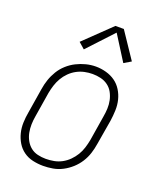

<svg xmlns="http://www.w3.org/2000/svg" viewBox="-142 -850 784 946"><g transform="rotate(20 250.0 -377.0)"><path d="M198 8Q171 8 144 2Q117 -4 95.5 -19.5Q74 -35 60.5 -57.5Q47 -80 40.5 -106Q34 -132 35 -160Q36 -188 41 -215L62 -345Q66 -371 74.5 -396Q83 -421 97 -444Q111 -467 131.5 -485.5Q152 -504 176 -516Q200 -528 225.5 -534.5Q251 -541 277 -541Q304 -541 331 -533.5Q358 -526 379 -511Q400 -496 414 -473.5Q428 -451 434.5 -425Q441 -399 440 -370.5Q439 -342 435 -315L413 -185Q409 -159 401 -134Q393 -109 378.5 -86Q364 -63 343.5 -44.5Q323 -26 299 -13.5Q275 -1 249 3.5Q223 8 198 8ZM199 -29Q220 -29 241.5 -33Q263 -37 282.5 -47.5Q302 -58 318 -74Q334 -90 345.5 -109Q357 -128 363.5 -149Q370 -170 374 -191L395 -321Q399 -343 400 -365Q401 -387 396.5 -408Q392 -429 382 -447.5Q372 -466 355 -478.5Q338 -491 317 -496Q296 -501 274 -501Q253 -501 232 -496.5Q211 -492 191.5 -481.5Q172 -471 156 -455Q140 -439 129 -420Q118 -401 111.5 -380.5Q105 -360 101 -339L80 -209Q76 -187 75.5 -165Q75 -143 79 -122.5Q83 -102 93 -83.5Q103 -65 119 -52Q135 -39 156 -34Q177 -29 199 -29ZM191 -600 159 -628 298 -762H342L434 -625L397 -603L315 -733Z"/></g></svg>

Font: Iosevka Curly XLtObl
Style: Regular
Weight: 200
Italic angle: -9°
Monospace: yes
Designer: Belleve Invis
Foundry: Belleve Invis
Version: Version 11.1.0; ttfautohint (v1.8.3)